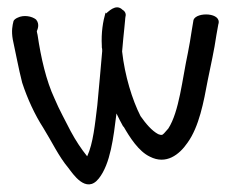

<svg xmlns="http://www.w3.org/2000/svg" viewBox="-20 -496 617 511"><path d="M409 -137C408 -137 406 -137 401 -139C384 -148 368 -167 354 -187C332 -230 312 -295 305 -359C307 -382 309 -404 311 -422C313 -438 313 -448 314 -452C316 -459 313 -466 306 -470C288 -488 267 -463 262 -460L261 -463C254 -439 249 -409 251 -374V-370C252 -367 252 -364 252 -360C250 -338 248 -314 246 -292L239 -216C233 -167 228 -114 212 -80C196 -100 182 -121 168 -147C154 -175 138 -203 125 -234C103 -281 89 -342 80 -403C79 -408 78 -411 78 -413C79 -416 87 -431 76 -444C65 -453 43 -457 27 -449C22 -447 17 -443 16 -440C13 -428 10 -414 14 -391C22 -355 29 -315 39 -276C53 -233 73 -190 95 -156C118 -119 136 -80 162 -49C173 -35 209 22 243 -21C274 -60 282 -130 290 -194C295 -183 302 -170 308 -159H309C325 -131 349 -93 379 -79C422 -57 457 -84 479 -116C510 -159 522 -224 533 -283C541 -323 550 -361 556 -403L561 -431C572 -463 503 -465 495 -443L490 -413C487 -394 484 -374 480 -355C465 -285 457 -199 428 -154C419 -143 413 -137 411 -137Z"/></svg>

Font: Stray Cat
Style: ExBdCn
Weight: 800
Version: Version 1.0